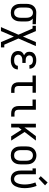

<svg xmlns="http://www.w3.org/2000/svg" viewBox="1489 -2296 1022 4040"><g transform="rotate(90 2000.0 -276.0)"><path d="M249 8Q223 8 196.5 2.5Q170 -3 147 -16.5Q124 -30 107 -51Q90 -72 79.5 -96.5Q69 -121 65 -147Q61 -173 61 -200V-320Q61 -346 64.5 -371Q68 -396 77.5 -420Q87 -444 103 -464.5Q119 -485 140 -499Q161 -513 186 -520.5Q211 -528 236 -528Q240 -528 243.5 -528Q247 -528 250 -528L489 -520V-450L371 -454Q387 -443 398.5 -427.5Q410 -412 418 -394.5Q426 -377 428.5 -358Q431 -339 431 -320V-200Q431 -174 427.5 -148Q424 -122 414 -97.5Q404 -73 388 -52Q372 -31 349.5 -17Q327 -3 301 2.5Q275 8 249 8ZM249 -62Q265 -62 281 -66.5Q297 -71 310 -81.5Q323 -92 331.5 -106Q340 -120 345 -135.5Q350 -151 352 -167.5Q354 -184 354 -200V-320Q354 -336 352 -351.5Q350 -367 345.5 -381.5Q341 -396 333.5 -410Q326 -424 314.5 -434.5Q303 -445 288.5 -451Q274 -457 259 -458H250Q248 -458 246 -458Q244 -458 242 -458Q218 -458 196.5 -445.5Q175 -433 161.5 -413Q148 -393 143.5 -368.5Q139 -344 139 -320V-200Q139 -183 141 -166.5Q143 -150 148.5 -134.5Q154 -119 163.5 -105Q173 -91 186 -81Q199 -71 215.5 -66.5Q232 -62 249 -62Z M550 215 710 -153 580 -450H523V-520H634L750 -248L866 -520H950L790 -153L920 145H977V215H866L750 -57L634 215Z M1247 8Q1224 8 1200.5 5Q1177 2 1155 -5.5Q1133 -13 1113.5 -26Q1094 -39 1080 -58Q1066 -77 1059.5 -100Q1053 -123 1053 -146Q1053 -167 1058 -187.5Q1063 -208 1076 -224.5Q1089 -241 1106.5 -252.5Q1124 -264 1143 -272Q1127 -279 1112.5 -290Q1098 -301 1087.5 -316Q1077 -331 1073 -348.5Q1069 -366 1069 -384Q1069 -406 1074.5 -427Q1080 -448 1093 -465.5Q1106 -483 1124 -495.5Q1142 -508 1162 -515.5Q1182 -523 1204 -525.5Q1226 -528 1247 -528Q1268 -528 1289.5 -525.5Q1311 -523 1331 -515.5Q1351 -508 1369 -496Q1387 -484 1399.5 -466.5Q1412 -449 1418.5 -428.5Q1425 -408 1425 -387Q1425 -386 1425 -385Q1425 -384 1425 -384H1348Q1348 -384 1348 -384.5Q1348 -385 1348 -385Q1348 -403 1338.5 -418.5Q1329 -434 1314 -443Q1299 -452 1282 -455Q1265 -458 1247 -458Q1229 -458 1211.5 -455Q1194 -452 1179 -442.5Q1164 -433 1155 -417Q1146 -401 1146 -383Q1146 -365 1155 -348Q1164 -331 1179.5 -321.5Q1195 -312 1213.5 -308.5Q1232 -305 1250 -305H1304V-235H1250Q1236 -235 1222 -233.5Q1208 -232 1194.5 -228Q1181 -224 1169 -217Q1157 -210 1148 -199.5Q1139 -189 1134.5 -175Q1130 -161 1130 -148Q1130 -127 1140.5 -108.5Q1151 -90 1168.5 -79.5Q1186 -69 1206.5 -65.5Q1227 -62 1247 -62Q1267 -62 1286.5 -65Q1306 -68 1323.5 -77.5Q1341 -87 1352.5 -104Q1364 -121 1364 -141Q1364 -141 1364 -141Q1364 -141 1364 -141H1441Q1441 -141 1441 -140.5Q1441 -140 1441 -140Q1441 -117 1433.5 -95Q1426 -73 1412 -55Q1398 -37 1378.5 -24.5Q1359 -12 1337.5 -4.5Q1316 3 1293 5.5Q1270 8 1247 8Z M1866 0Q1845 0 1824.5 -3.5Q1804 -7 1785 -16Q1766 -25 1751.5 -40Q1737 -55 1727.5 -74Q1718 -93 1714.5 -113.5Q1711 -134 1711 -155V-450H1569V-520H1931V-450H1789V-155Q1789 -138 1793 -122Q1797 -106 1807.5 -93.5Q1818 -81 1834 -75.5Q1850 -70 1866 -70H1934V0Z M2366 0Q2345 0 2324.5 -3.5Q2304 -7 2285 -16Q2266 -25 2251.5 -40Q2237 -55 2227.5 -74Q2218 -93 2214.5 -113.5Q2211 -134 2211 -155V-450H2075V-520H2289V-155Q2289 -138 2293 -122Q2297 -106 2307.5 -93.5Q2318 -81 2334 -75.5Q2350 -70 2366 -70H2434V0Z M2584 0V-520H2662V-279L2844 -520H2938L2757 -283L2938 0H2849L2709 -219L2662 -158V0Z M3250 8Q3223 8 3196.5 2.5Q3170 -3 3147.5 -16.5Q3125 -30 3107.5 -50.5Q3090 -71 3079.5 -95.5Q3069 -120 3065 -146.5Q3061 -173 3061 -200V-320Q3061 -347 3065 -373.5Q3069 -400 3079.5 -424.5Q3090 -449 3107.5 -469.5Q3125 -490 3148 -503.5Q3171 -517 3197 -524Q3223 -531 3250 -531Q3277 -531 3303 -524Q3329 -517 3352 -503.5Q3375 -490 3392.5 -469.5Q3410 -449 3420.5 -424.5Q3431 -400 3435 -373.5Q3439 -347 3439 -320V-200Q3439 -173 3435 -146.5Q3431 -120 3420.5 -95.5Q3410 -71 3392.5 -50.5Q3375 -30 3352.5 -16.5Q3330 -3 3303.5 2.5Q3277 8 3250 8ZM3250 -62Q3267 -62 3283.5 -66Q3300 -70 3313.5 -80Q3327 -90 3336.5 -104Q3346 -118 3351.5 -134Q3357 -150 3359.5 -166.5Q3362 -183 3362 -200V-320Q3362 -337 3359.5 -354Q3357 -371 3351.5 -386.5Q3346 -402 3336.5 -416.5Q3327 -431 3313 -440.5Q3299 -450 3282 -454Q3265 -458 3248 -458Q3232 -458 3215.5 -453.5Q3199 -449 3185.5 -439Q3172 -429 3163 -415Q3154 -401 3148.5 -385.5Q3143 -370 3141 -353.5Q3139 -337 3139 -320V-200Q3139 -183 3141 -166.5Q3143 -150 3148.5 -134Q3154 -118 3163.5 -104Q3173 -90 3186.5 -80Q3200 -70 3216.5 -66Q3233 -62 3250 -62Z M3746 8Q3720 8 3694.5 1.5Q3669 -5 3647.5 -19Q3626 -33 3610.5 -54Q3595 -75 3585.5 -99Q3576 -123 3572.5 -148.5Q3569 -174 3569 -200V-450H3523V-520H3647V-200Q3647 -176 3651 -152Q3655 -128 3667 -107.5Q3679 -87 3700.5 -74.5Q3722 -62 3745 -62Q3763 -62 3779.5 -68.5Q3796 -75 3808 -87.5Q3820 -100 3828 -115.5Q3836 -131 3841.5 -147.5Q3847 -164 3851 -181Q3855 -198 3857 -215Q3859 -232 3860.5 -249.5Q3862 -267 3862 -285Q3862 -342 3851 -399Q3840 -456 3819 -510L3892 -535Q3915 -475 3927 -411.5Q3939 -348 3939 -284Q3939 -252 3935.5 -219Q3932 -186 3923.5 -154.5Q3915 -123 3901 -93Q3887 -63 3864 -39Q3841 -15 3810 -3.5Q3779 8 3746 8ZM3736 -578 3687 -622 3820 -767 3880 -713Z"/></g></svg>

Font: Iosevka Slab
Style: Regular
Weight: 400
Monospace: yes
Designer: Belleve Invis
Foundry: Belleve Invis
Version: Version 11.2.4; ttfautohint (v1.8.3)